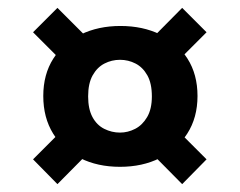

<svg xmlns="http://www.w3.org/2000/svg" viewBox="-20 -542 609 488"><path d="M285 -118Q228 -118 184 -140Q140 -162 115 -202.5Q90 -243 90 -298Q90 -353 115.5 -393Q141 -433 185.5 -454.5Q230 -476 286 -476Q343 -476 387 -454.5Q431 -433 456.5 -393Q482 -353 482 -298Q482 -243 456 -202.5Q430 -162 386 -140Q342 -118 285 -118ZM126 -74 64 -137 157 -230 230 -179ZM443 -74 352 -166 416 -226 505 -137ZM285 -205Q305 -205 323.5 -214.5Q342 -224 354 -244.5Q366 -265 366 -297Q366 -330 354.5 -350.5Q343 -371 324.5 -380.5Q306 -390 285 -390Q264 -390 245.5 -380.5Q227 -371 215.5 -350.5Q204 -330 204 -297Q204 -265 215 -244.5Q226 -224 245 -214.5Q264 -205 285 -205ZM154 -370 64 -460 126 -522 223 -425ZM406 -361 346 -424 443 -522 505 -460Z"/></svg>

Font: DM Sans 9pt ExtraBold
Style: Regular
Weight: 800
Version: Version 4.004;gftools[0.9.30]